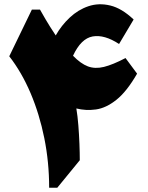

<svg xmlns="http://www.w3.org/2000/svg" viewBox="-20 -880 692 900"><path d="M606.4 -788.6 538.1 -673.8Q469.2 -718.8 414.6 -709.2Q359.9 -699.7 322.3 -618.7Q358.4 -581.5 392.1 -568.8Q425.8 -556.2 467.3 -566.4Q508.8 -576.7 568.4 -607.9L622.6 -534.7Q574.2 -450.7 525.6 -412.1Q477.1 -373.5 429.7 -366.9Q382.3 -360.4 337.9 -371.6Q343.8 -336.4 347.2 -293.2Q350.6 -250 352.3 -207Q354 -164.1 354 -128.9L248.5 0H210.4Q210.4 -119.6 187.7 -232.4Q165 -345.2 123.3 -443.4Q81.5 -541.5 23.4 -616.2L129.4 -835H167.5Q182.6 -808.6 193.1 -790.3Q203.6 -772 214.6 -754.9Q225.6 -737.8 241.2 -713.9Q267.6 -760.7 306.9 -797.6Q346.2 -834.5 394.5 -850.8Q442.9 -867.2 496.8 -854.2Q550.8 -841.3 606.4 -788.6Z"/></svg>

Font: Pinar DS1 Black
Style: Regular
Weight: 900
Designer: Amin Abedi
Version: Version 3.000